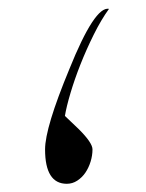

<svg xmlns="http://www.w3.org/2000/svg" viewBox="-20 -402 342 449"><path d="M164.6 -99.6Q196.3 -67.9 196.3 -52.7Q196.3 -38.6 191.9 -24.2Q187.5 -9.8 179.7 1.7Q171.9 13.2 160.6 20.5Q149.4 27.8 136.2 27.8Q85.4 27.8 85.4 -52.7Q85.4 -103.5 142.1 -240.2Q201.7 -388.2 234.9 -381.3Q216.3 -355.5 199.2 -321Q182.1 -286.6 168.2 -251.5Q154.3 -216.3 144.8 -184.3Q135.3 -152.3 131.8 -130.9Z"/></svg>

Font: IranNastaliq
Style: Regular
Weight: 400
Designer: Hossein Zahedi
Version: Version 1.5